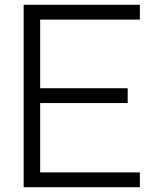

<svg xmlns="http://www.w3.org/2000/svg" viewBox="-20 -783 649 803"><path d="M565 0H79V-763H565V-701H148V-414H514V-352H148V-62H565Z"/></svg>

Font: Open Sauce Sans Light
Style: Regular
Weight: 300
Designer: Alfredo Marco Pradil
Foundry: Creative Sauce Fz LLC
Version: Version 1.477